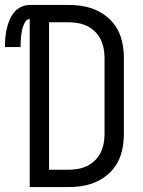

<svg xmlns="http://www.w3.org/2000/svg" viewBox="-56 -755 576 775"><path d="M64 0V-678Q53 -678 47 -668.5Q41 -659 37.5 -649Q34 -639 32 -628.5Q30 -618 29 -607.5Q28 -597 27.5 -586.5Q27 -576 27 -565H-36Q-36 -583 -34.5 -601.5Q-33 -620 -29 -638Q-25 -656 -18 -673Q-11 -690 0.5 -704.5Q12 -719 29 -727Q46 -735 64 -735H222Q251 -735 280 -730Q309 -725 335.5 -712.5Q362 -700 384 -680Q406 -660 419.5 -634Q433 -608 438.5 -579Q444 -550 444 -521V-215Q444 -185 438.5 -156Q433 -127 419.5 -101Q406 -75 384 -55Q362 -35 335.5 -22.5Q309 -10 280 -5Q251 0 222 0ZM142 -70H221Q241 -70 260 -73.5Q279 -77 296.5 -85.5Q314 -94 328 -108Q342 -122 350.5 -139.5Q359 -157 362.5 -176Q366 -195 366 -215V-521Q366 -540 362.5 -559Q359 -578 350.5 -595.5Q342 -613 328 -627Q314 -641 296.5 -649.5Q279 -658 260 -661.5Q241 -665 221 -665H142Z"/></svg>

Font: Iosevka MaddieWtf
Style: Regular
Weight: 400
Monospace: yes
Designer: Belleve Invis
Foundry: Belleve Invis
Version: Version 31.3.0; ttfautohint (v1.8.3)